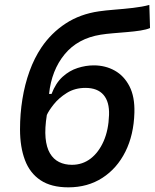

<svg xmlns="http://www.w3.org/2000/svg" viewBox="-20 -762 638 791"><path d="M261.7 9.8Q190.9 9.8 147 -19.5Q103 -48.8 82.8 -102.5Q62.5 -156.2 62.5 -229Q62.5 -293 72.3 -353.5Q82 -414.1 101.6 -468.3Q121.1 -522.5 150.9 -566.9Q191.4 -626.5 250.7 -665.3Q310.1 -704.1 387.7 -715.3Q414.6 -719.2 452.1 -722.2Q489.7 -725.1 528.1 -729.5Q566.4 -733.9 595.2 -741.7L598.1 -646.5Q583.5 -640.1 558.6 -636.2Q533.7 -632.3 504.2 -629.9Q474.6 -627.4 445.8 -625Q417 -622.6 395 -619.1Q300.3 -604 246.3 -538.3Q192.4 -472.7 182.1 -375H192.4Q209.5 -419.9 237.8 -445.6Q266.1 -471.2 299.8 -481.9Q333.5 -492.7 366.2 -492.7Q414.1 -492.7 452.6 -471.2Q491.2 -449.7 513.4 -406.5Q535.6 -363.3 533.7 -297.9Q531.2 -206.5 496.6 -137.2Q461.9 -67.9 401.6 -29.1Q341.3 9.8 261.7 9.8ZM276.4 -83Q319.8 -83 353.3 -108.6Q386.7 -134.3 407 -180.4Q427.2 -226.6 429.2 -288.1Q431.2 -342.3 406.5 -371.1Q381.8 -399.9 332 -399.9Q288.6 -399.9 255.4 -379.2Q222.2 -358.4 201.2 -331.8Q180.2 -305.2 172.9 -288.1Q164.1 -232.9 167.7 -193.8Q171.4 -154.8 185.8 -130.4Q200.2 -106 223.4 -94.5Q246.6 -83 276.4 -83Z"/></svg>

Font: Cascadia Code
Style: Italic
Weight: 400
Italic angle: -10°
Designer: Aaron Bell
Foundry: Saja Typeworks
Version: Version 2407.024